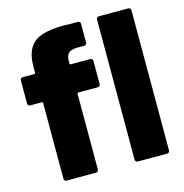

<svg xmlns="http://www.w3.org/2000/svg" viewBox="-104 -797 855 894"><g transform="rotate(-15 323.5 -350.5)"><path d="M361 -518Q366 -518 369.5 -514.5Q373 -511 373 -506V-394Q373 -389 369.5 -385.5Q366 -382 361 -382H267Q262 -382 262 -377V-12Q262 -7 258.5 -3.5Q255 0 250 0H108Q103 0 99.5 -3.5Q96 -7 96 -12V-377Q96 -382 91 -382H35Q30 -382 26.5 -385.5Q23 -389 23 -394V-506Q23 -511 26.5 -514.5Q30 -518 35 -518H91Q96 -518 96 -523V-550Q96 -609 117 -642.5Q138 -676 180 -688.5Q222 -701 281 -701Q295 -701 309 -700H350Q355 -700 358.5 -696.5Q362 -693 362 -688V-597Q362 -592 358.5 -588.5Q355 -585 350 -585H311Q284 -583 273 -572Q262 -561 262 -535V-523Q262 -518 267 -518ZM451 0Q446 0 442.5 -3.5Q439 -7 439 -12V-688Q439 -693 442.5 -696.5Q446 -700 451 -700H593Q598 -700 601.5 -696.5Q605 -693 605 -688V-12Q605 -7 601.5 -3.5Q598 0 593 0Z"/></g></svg>

Font: LinhAnh ExtBd
Style: Regular
Weight: 800
Designer: Jeremy Tribby
Foundry: Tribby Type
Version: Version 1.408